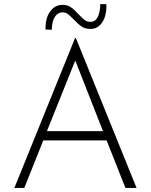

<svg xmlns="http://www.w3.org/2000/svg" viewBox="-20 -929 746 949"><path d="M507 -235H194L100 0H51L351 -741H355L655 0H600ZM489 -281 352 -630 212 -281ZM345 -832Q327 -851 315.5 -859.5Q304 -868 287 -868Q267 -868 252 -847Q237 -826 236 -782L205 -783Q204 -840 228 -872.5Q252 -905 289 -905Q313 -905 330 -893.5Q347 -882 367 -860Q385 -840 397.5 -830.5Q410 -821 427 -821Q473 -821 476 -909L506 -908Q507 -850 485 -818Q463 -786 428 -786Q401 -786 384 -797.5Q367 -809 345 -832Z"/></svg>

Font: Josefin Sans Light
Style: Regular
Weight: 300
Designer: Santiago Orozco
Foundry: Typemade
Version: Version 2.000